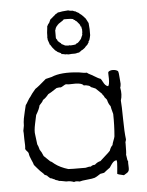

<svg xmlns="http://www.w3.org/2000/svg" viewBox="-51 -735 602 787"><g transform="rotate(-5 249.5 -341.5)"><path d="M328 -653 338 -634Q338 -630 339 -621.5Q340 -613 340 -609Q340 -604 340 -596.5Q340 -589 340 -584Q338 -573 335 -564L332 -560Q330 -557 331 -554Q328 -552 326 -547Q325 -546 322 -543Q317 -539 316 -537Q314 -534 309.5 -531Q305 -528 304 -527Q298 -525 296 -522Q290 -519 289 -517Q286 -517 283.5 -516.5Q281 -516 277.5 -515Q274 -514 272 -514H258Q257 -514 252 -513.5Q247 -513 245 -513Q243 -513 239 -514Q235 -515 233 -514Q232 -514 226.5 -515.5Q221 -517 216 -517Q216 -520 214 -521Q212 -522 207.5 -524Q203 -526 201 -527Q196 -532 192 -534L181 -547Q179 -549 176.5 -554Q174 -559 171 -561Q171 -564 168.5 -570Q166 -576 165 -580Q165 -587 164 -589Q165 -592 165 -609Q165 -612 166 -617.5Q167 -623 167 -626Q167 -628 167.5 -631Q168 -634 168 -636Q170 -638 172 -643Q173 -644 174.5 -646Q176 -648 177 -649Q178 -652 180 -655.5Q182 -659 183 -662Q185 -663 189 -667Q190 -667 192 -669.5Q194 -672 196 -673Q197 -674 201 -677Q205 -680 206 -682Q214 -685 216 -688Q220 -688 235 -691Q253 -693 259 -693Q265 -690 278 -690Q282 -687 289 -686Q290 -685 291.5 -684Q293 -683 296 -681.5Q299 -680 301 -679Q303 -678 304 -676Q305 -675 306 -674Q309 -673 314 -668L322 -660Q322 -659 324.5 -657Q327 -655 328 -653ZM214 -563H217Q217 -561 221 -557Q225 -556 229.5 -553Q234 -550 238 -550Q245 -550 246 -549Q249 -549 251 -550H252L257 -549Q264 -549 269 -550Q270 -550 272.5 -550.5Q275 -551 277 -551Q279 -554 282 -555Q286 -556 288 -558Q291 -560 301 -572Q302 -575 304.5 -580.5Q307 -586 308 -588Q308 -592 308 -595L309 -598V-611Q307 -615 307 -622Q303 -622 303 -628L302 -630Q300 -632 300 -633L290 -645Q289 -646 287 -647Q283 -649 283 -651Q281 -651 279.5 -652Q278 -653 277 -654.5Q276 -656 275 -656Q269 -658 251 -658H238Q231 -651 228 -650Q226 -648 220.5 -645Q215 -642 213 -639Q212 -639 210 -636Q208 -633 207 -633L202 -625Q202 -622 199 -616V-585Q199 -582 202 -579Q205 -576 205 -572L213 -565Q214 -565 214 -563ZM401 -8Q401 -13 403.5 -35.5Q406 -58 403 -64Q395 -63 390 -58.5Q385 -54 380 -46.5Q375 -39 373 -36Q368 -33 360 -26.5Q352 -20 348 -17Q346 -16 340.5 -15.5Q335 -15 332 -14Q314 -2 308 0Q299 3 276.5 5Q254 7 245 10Q229 6 222 10Q208 4 190 5Q166 0 160 0Q159 -2 152 -3.5Q145 -5 143 -8Q141 -8 135.5 -11Q130 -14 126 -14Q124 -15 121 -18.5Q118 -22 116 -23Q115 -26 110 -27.5Q105 -29 104 -30Q102 -34 94 -41Q86 -48 83 -52Q82 -53 75 -61Q68 -69 64 -74Q62 -82 55 -97Q48 -112 47 -123Q46 -128 40.5 -133Q35 -138 34 -143Q36 -152 34 -183Q34 -214 33 -217Q34 -220 35 -227.5Q36 -235 37 -238Q37 -253 39.5 -267Q42 -281 46 -296.5Q50 -312 52 -321Q56 -326 62.5 -337.5Q69 -349 74 -354Q79 -363 97 -384Q110 -392 143 -421Q166 -427 168 -427Q207 -444 280 -436Q304 -431 313 -432Q317 -428 326.5 -423.5Q336 -419 340 -416Q359 -404 367 -402Q370 -399 374.5 -390Q379 -381 383.5 -376Q388 -371 395 -369Q401 -374 401 -400Q401 -404 400.5 -414.5Q400 -425 401 -427Q408 -434 421 -433.5Q434 -433 441 -427Q444 -420 445 -400Q446 -380 447 -375Q447 -373 446.5 -369.5Q446 -366 445.5 -363.5Q445 -361 444 -359Q450 -330 442 -306Q444 -285 444.5 -230.5Q445 -176 449 -146Q449 -143 447 -138Q445 -133 446 -129Q446 -90 444 -83Q445 -80 445.5 -74Q446 -68 447 -63Q448 -58 450 -55Q449 -52 450 -35Q451 -18 447 -14Q446 -10 428 0Q404 -5 401 -8ZM138 -80 149 -71Q170 -55 203 -45Q209 -44 274 -44Q288 -48 296 -47Q302 -53 313 -53Q325 -64 337 -66Q344 -73 358.5 -85.5Q373 -98 379 -105Q384 -120 392 -127Q393 -134 397.5 -145Q402 -156 403 -162Q407 -207 406 -254Q399 -279 398 -287Q390 -296 386 -313Q385 -316 381.5 -319.5Q378 -323 376 -326Q376 -330 372 -333.5Q368 -337 368 -340L343 -364Q330 -369 329 -370Q326 -370 323 -373.5Q320 -377 316 -378Q304 -382 296 -381Q291 -388 277 -390Q263 -392 249.5 -391Q236 -390 223 -392Q219 -391 212 -386.5Q205 -382 201 -381Q197 -382 191 -381Q185 -380 184 -380Q154 -360 148 -358Q135 -342 124 -336Q123 -330 108 -315Q106 -302 91 -277Q90 -272 83.5 -242Q77 -212 80 -197Q84 -166 85 -157Q89 -150 93 -134Q100 -125 107 -107Q112 -103 120 -94.5Q128 -86 132 -83Z"/></g></svg>

Font: FuturaRenner Light
Style: Regular
Weight: 300
Designer: BSozoo
Foundry: BSozoo
Version: Version 1.001;PS 001.001;hotconv 1.0.70;makeotf.lib2.5.58329